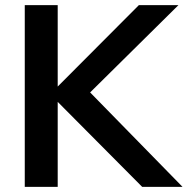

<svg xmlns="http://www.w3.org/2000/svg" viewBox="-20 -732 735 752"><path d="M695 0H537L206 -333V0H77V-712H206V-393L524 -712H679L333 -370Z"/></svg>

Font: PRinguin Sans
Style: Bold
Weight: 700
Designer: Vernon Adams
Foundry: Vernon Adams
Version: ""